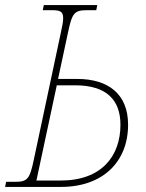

<svg xmlns="http://www.w3.org/2000/svg" viewBox="-35 -734 572 754"><path d="M-15 0H205C369 0 468 -99 468 -244C468 -365 390 -424 268 -424H193L232 -606C248 -683 257 -694 307 -694H343L347 -714H137L133 -694H169C201 -694 213 -689 213 -663C213 -650 210 -632 204 -606L98 -108C82 -31 73 -20 25 -20H-11ZM108 -25 188 -399H260C384 -399 438 -341 438 -244C438 -123 366 -25 203 -25Z"/></svg>

Font: Noto Serif SemiCondensed Thin
Style: Italic
Weight: 100
Width: 4
Italic angle: -12°
Designer: Monotype Design Team
Foundry: Monotype Imaging Inc.
Version: Version 2.013